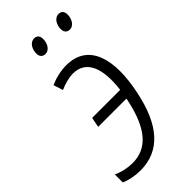

<svg xmlns="http://www.w3.org/2000/svg" viewBox="-247 -772 833 833"><g transform="rotate(-45 169.0 -356.0)"><path d="M293 -639C316 -639 332 -665 332 -692C332 -711 323 -722 306 -722C280 -722 266 -694 266 -669C266 -650 276 -639 293 -639ZM143 -639C167 -639 182 -665 182 -692C182 -711 173 -722 156 -722C130 -722 116 -694 116 -669C116 -650 126 -639 143 -639ZM77 10C199 10 272 -77 305 -237C343 -413 307 -541 172 -541C137 -541 101 -532 72 -519L86 -475C113 -487 142 -495 167 -495C248 -495 277 -420 262 -300H90L81 -254H254C254 -250 253 -246 252 -242C222 -100 164 -37 76 -37C46 -37 13 -44 -14 -57V-8C10 3 44 10 77 10Z"/></g></svg>

Font: Noto Sans Condensed Light
Style: Italic
Weight: 300
Width: 3
Italic angle: -12°
Designer: Monotype Design Team
Foundry: Monotype Imaging Inc.
Version: Version 2.013